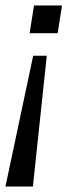

<svg xmlns="http://www.w3.org/2000/svg" viewBox="-24 -506 272 706"><path d="M-4 180 98 -301H148L97 180ZM85 -384 101 -486H204L188 -384Z"/></svg>

Font: Nunito Sans 12pt ExtraLight 12pt
Style: Italic
Weight: 400
Italic angle: -9°
Version: Version 3.101;gftools[0.9.27]